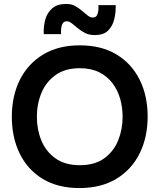

<svg xmlns="http://www.w3.org/2000/svg" viewBox="-20 -946 809 974"><path d="M383 8Q274 8 197.5 -38Q121 -84 80.5 -166Q40 -248 40 -353Q40 -460 81 -541.5Q122 -623 199 -669.5Q276 -716 385 -716Q494 -716 570.5 -670Q647 -624 688 -542.5Q729 -461 729 -355Q729 -250 688.5 -168Q648 -86 570.5 -39Q493 8 383 8ZM385 -108Q461 -108 509 -143Q557 -178 579.5 -234Q602 -290 602 -353Q602 -401 589.5 -445Q577 -489 550.5 -524Q524 -559 483 -579.5Q442 -600 385 -600Q310 -600 261.5 -565Q213 -530 190 -474Q167 -418 167 -353Q167 -289 190 -233Q213 -177 261.5 -142.5Q310 -108 385 -108ZM461 -768Q433 -768 412 -778.5Q391 -789 374.5 -803Q358 -817 344.5 -827.5Q331 -838 318 -838Q304 -838 297.5 -826Q291 -814 290 -798.5Q289 -783 290 -773H202Q200 -811 209.5 -846Q219 -881 244.5 -903.5Q270 -926 316 -926Q342 -926 361 -915.5Q380 -905 395.5 -891.5Q411 -878 424.5 -867.5Q438 -857 450 -857Q466 -857 472 -868.5Q478 -880 479 -894.5Q480 -909 479 -920H567Q568 -883 559.5 -848Q551 -813 528 -790.5Q505 -768 461 -768Z"/></svg>

Font: Onest SemiBold
Style: Regular
Weight: 600
Designer: Dmitri Voloshin, Andrey Kudryavtsev
Foundry: Dmitri Voloshin, Andrey Kudryavtsev
Version: Version 1.000;gftools[0.9.33]